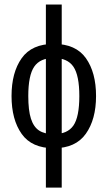

<svg xmlns="http://www.w3.org/2000/svg" viewBox="-20 -645 478 852"><path d="M31.2 -218.8Q31.2 -323.2 76.2 -386.7Q121.1 -450.2 218.8 -450.2Q316.4 -450.2 361.3 -386.7Q406.2 -323.2 406.2 -218.8Q406.2 -115.2 360.8 -51.3Q315.4 12.7 218.8 12.7Q121.1 12.7 76.2 -50.8Q31.2 -114.3 31.2 -218.8ZM332 -218.8Q332 -310.5 305.7 -349.1Q279.3 -387.7 218.8 -387.7Q158.2 -387.7 131.8 -349.1Q105.5 -310.5 105.5 -218.8Q105.5 -155.3 117.2 -118.7Q128.9 -82 153.3 -65.9Q177.7 -49.8 218.8 -49.8Q279.3 -49.8 305.7 -87.9Q332 -126 332 -218.8ZM183.6 -625H253.9V187.5H183.6Z"/></svg>

Font: Sudo Var
Style: Regular
Weight: 400
Monospace: yes
Designer: Jens Kutilek
Foundry: Jens Kutilek
Version: Version 0.065;FEAKit 1.0